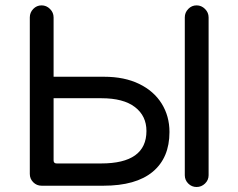

<svg xmlns="http://www.w3.org/2000/svg" viewBox="-20 -708 909 733"><path d="M93.8 -43.9V-641.6Q93.8 -660.2 106.9 -673.8Q120.1 -687.5 138.7 -687.5Q157.2 -687.5 170.9 -673.8Q184.6 -660.2 184.6 -641.6V-415H377Q455.1 -415 511.2 -387.7Q567.4 -360.4 597.2 -312.5Q627 -264.6 627 -204.1Q627 -105.5 563 -52.2Q499 1 375 1H138.7Q120.1 1 106.9 -12.2Q93.8 -25.4 93.8 -43.9ZM196.3 -84H366.2Q539.1 -84 539.1 -208Q539.1 -265.6 495.1 -299.3Q451.2 -333 367.2 -333H184.6V-95.7Q184.6 -84 196.3 -84ZM685.5 -641.6Q685.5 -660.2 698.7 -673.8Q711.9 -687.5 730.5 -687.5Q749 -687.5 762.7 -673.8Q776.4 -660.2 776.4 -641.6V-39.1Q776.4 -20.5 762.7 -7.3Q749 5.9 730.5 5.9Q711.9 5.9 698.7 -7.3Q685.5 -20.5 685.5 -39.1Z"/></svg>

Font: jf-openhuninn-2.0
Style: Regular
Weight: 400
Designer: [Kosugi Maru]
Designed by MOTOYA      

[Varela Round]
Joe Prince (Latin component); Avraham Cornfeld (Hebrew component)
Foundry: justfont CO.,LTD.
Version: 2.0